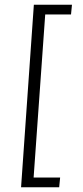

<svg xmlns="http://www.w3.org/2000/svg" viewBox="-20 -680 351 811"><path d="M284 -660 280 -619H171L122 70H234L230 111H69L123 -660Z"/></svg>

Font: Ancizar Sans Thin
Style: Italic
Weight: 100
Italic angle: -4°
Designer: Cesar Puertas, Viviana Monsalve, Julian Moncada, Julian Prieto, Jose Castro, Mariel Hernandez, Felipe Aragon, Sara Alarc
Version: Version 8.100